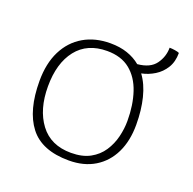

<svg xmlns="http://www.w3.org/2000/svg" viewBox="-114 -725 864 861"><g transform="rotate(20 318.0 -295.0)"><path d="M300.5 19.5Q171 19.5 113.2 -55.8Q55.5 -131 55.5 -271Q55.5 -355 85.5 -414.8Q115.5 -474.5 170 -506.5Q224.5 -538.5 297.5 -538.5Q343 -538.5 378.8 -526.2Q414.5 -514 441.5 -491.5Q502 -497 527.5 -532.2Q553 -567.5 553 -610.5Q564.5 -610.5 579 -608.2Q593.5 -606 600 -602.5Q600 -560.5 581.8 -530.8Q563.5 -501 534.2 -483Q505 -465 472.5 -458.5Q502 -418.5 516.2 -361.2Q530.5 -304 530.5 -234Q530.5 -157 502.8 -100Q475 -43 423.5 -11.8Q372 19.5 300.5 19.5ZM298 -16Q352 -16 388.5 -36Q425 -56 446.8 -89Q468.5 -122 478 -160.8Q487.5 -199.5 487.5 -237Q487.5 -313 467.5 -372.8Q447.5 -432.5 405.2 -466.8Q363 -501 295.5 -501Q201 -501 150.2 -436.5Q99.5 -372 99.5 -261Q99.5 -151.5 150.2 -83.8Q201 -16 298 -16Z"/></g></svg>

Font: Grandstander Thin
Style: Regular
Weight: 100
Designer: Tyler Finck
Foundry: Etcetera Type Co
Version: Version 1.200; ttfautohint (v1.8.3)